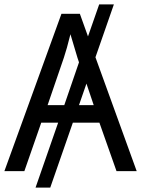

<svg xmlns="http://www.w3.org/2000/svg" viewBox="-20 -780 679 875"><path d="M603 0H511L433 -221H312L209 75H142L245 -221H168L91 0H0L260 -717H344L381 -614L432 -760H499L415 -519ZM273 -301 340 -496 333 -517 301 -624Q284 -555 271 -517L197 -301ZM407 -301 374 -399 340 -301Z"/></svg>

Font: Noto Sans Display
Style: Regular
Weight: 400
Designer: Monotype Design team
Foundry: Monotype Imaging Inc.
Version: Version 1.000